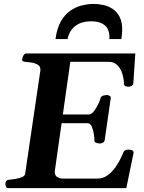

<svg xmlns="http://www.w3.org/2000/svg" viewBox="-20 -968 741 988"><path d="M232.9 -334 231.9 -378.9H439Q452.1 -380.9 464.6 -397.5Q477.1 -414.1 486.1 -433.6Q495.1 -453.1 497.6 -462.9Q500 -472.7 510.7 -475.8Q521.5 -479 531.2 -479Q536.6 -479 543.9 -474.9Q551.3 -470.7 549.8 -462.4L518.6 -246.1Q517.1 -237.8 509 -233.6Q501 -229.5 495.6 -229.5Q485.4 -229.5 475.3 -232.9Q465.3 -236.3 465.8 -245.6Q466.3 -256.3 463.1 -277.3Q460 -298.3 452.4 -316.2Q444.8 -334 431.2 -334ZM341.8 -649.9 261.7 -85.4Q261.7 -64.9 273.7 -57.6Q285.6 -50.3 299.8 -48.8H480Q510.3 -48.8 533.9 -66.2Q557.6 -83.5 574.5 -107.9Q591.3 -132.3 601.3 -153.6Q611.3 -174.8 614.3 -182.1Q617.2 -191.4 625.2 -194.8Q633.3 -198.2 641.1 -198.2Q668 -198.2 667.5 -181.6L629.9 0H21Q12.7 0 9.8 -9.8Q6.8 -19.5 7.8 -24.9Q8.8 -41 25.9 -43Q42 -44.4 61 -47.6Q80.1 -50.8 94.2 -57.1Q108.4 -63.5 109.4 -74.2L188 -606.9Q189 -626 175 -634.5Q161.1 -643.1 142.3 -646Q123.5 -648.9 108.9 -649.9Q93.8 -651.4 93.8 -660.6Q93.8 -670.9 100.1 -681.9Q106.4 -692.9 115.2 -692.9H676.3L666 -538.1Q664.6 -529.8 655.8 -525.6Q647 -521.5 640.6 -521.5Q632.8 -521.5 625.5 -524.9Q618.2 -528.3 617.7 -537.6Q618.2 -544.9 615.5 -563Q612.8 -581.1 604.7 -601.1Q596.7 -621.1 580.8 -635.5Q564.9 -649.9 538.6 -649.9ZM461.9 -947.8Q486.8 -947.8 512.5 -942.1Q538.1 -936.5 560.1 -921.9Q582 -907.2 595.5 -881.1Q608.9 -855 608.9 -813.5Q608.9 -803.2 607.7 -791.5Q606.4 -779.8 604.5 -767.1H542.5Q543 -770.5 543 -773.4Q543 -776.4 543 -779.3Q543 -803.2 533 -821Q522.9 -838.9 502 -848.6Q481 -858.4 448.7 -858.4Q413.6 -858.4 388.4 -846.9Q363.3 -835.4 348.1 -814.9Q333 -794.4 327.6 -767.1H265.6Q272.9 -822.8 293.5 -858.4Q314 -894 342.8 -913.6Q371.6 -933.1 402.8 -940.4Q434.1 -947.8 461.9 -947.8Z"/></svg>

Font: Gelasio SemiBold
Style: Italic
Weight: 600
Italic angle: -8.5°
Designer: Eben Sorkin
Foundry: Eben Sorkin
Version: Version 1.008